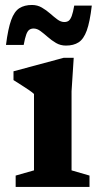

<svg xmlns="http://www.w3.org/2000/svg" viewBox="-20 -734 400 754"><path d="M269.5 -507 261 -375.5V-65L331.5 -44.5V0H41.5V-44.5L113.5 -65V-365Q108 -370.5 94.5 -379.8Q81 -389 64.5 -399.5Q48 -410 33 -419.5V-454L230 -507ZM340.5 -712Q333 -648 320.8 -614.2Q308.5 -580.5 288.8 -567.8Q269 -555 239 -555Q217.5 -555 200 -565.2Q182.5 -575.5 167.5 -588.8Q152.5 -602 139 -612Q125.5 -622 112 -622Q102 -622 95 -617Q88 -612 83 -598.2Q78 -584.5 73 -557.5H3.5Q11.5 -621 23.8 -655Q36 -689 56 -701.8Q76 -714.5 105.5 -714.5Q127 -714.5 144.5 -704.2Q162 -694 177 -680.8Q192 -667.5 205.5 -657.5Q219 -647.5 232.5 -647.5Q243 -647.5 249.8 -652.5Q256.5 -657.5 261.8 -671.5Q267 -685.5 271.5 -712Z"/></svg>

Font: Newsreader 9pt SemiBold
Style: Regular
Weight: 600
Designer: Hugues Gentile
Foundry: Production Type
Version: Version 1.003